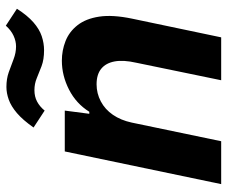

<svg xmlns="http://www.w3.org/2000/svg" viewBox="-80 -698 778 658"><g transform="rotate(-90 309.0 -369.0)"><path d="M7 0 119 -536H259L248 -452H255Q283 -497 331 -521.5Q379 -546 430 -546Q465 -546 497 -533.5Q529 -521 551.5 -492.5Q574 -464 581 -418Q588 -372 574 -305L510 0H363L423 -291Q433 -335 427.5 -365Q422 -395 402.5 -411Q383 -427 349 -427Q318 -427 290.5 -412.5Q263 -398 244.5 -371Q226 -344 218 -307L154 0ZM466 -607Q434 -607 411.5 -615.5Q389 -624 370 -632Q351 -640 329 -640Q307 -640 290 -631Q273 -622 259 -605L201 -643Q227 -680 250.5 -700Q274 -720 296.5 -728Q319 -736 340 -736Q368 -736 390.5 -728Q413 -720 435 -711.5Q457 -703 479 -703Q497 -703 515.5 -711.5Q534 -720 550 -738L608 -700Q585 -664 561.5 -643.5Q538 -623 514 -615Q490 -607 466 -607Z"/></g></svg>

Font: Mona Sans ExtraLight
Style: Bold Italic
Weight: 700
Italic angle: -11.6951°
Version: Version 2.000